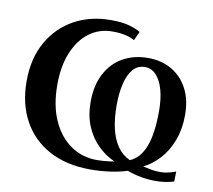

<svg xmlns="http://www.w3.org/2000/svg" viewBox="-66 -613 776 700"><g transform="rotate(10 322.0 -263.0)"><path d="M311 11Q221 11 157.2 -23.8Q93.5 -58.5 59.8 -120.8Q26 -183 26 -266Q26 -350.5 60.8 -411.8Q95.5 -473 155.2 -505.8Q215 -538.5 290 -538.5Q333.5 -538.5 359.5 -530.8Q385.5 -523 400.5 -514L385.5 -481Q371.5 -489 351.2 -493.8Q331 -498.5 303.5 -498.5Q254.5 -498.5 217.2 -470.5Q180 -442.5 159.2 -391.8Q138.5 -341 138.5 -273Q138.5 -196 163.2 -141Q188 -86 230.8 -56.5Q273.5 -27 328.5 -27Q341 -27 352.5 -28Q364 -29 374 -30.2Q384 -31.5 392 -33Q357.5 -48.5 329.8 -75.8Q302 -103 285.5 -142.2Q269 -181.5 269 -232.5Q269 -293 291.8 -336.5Q314.5 -380 355 -403Q395.5 -426 448.5 -426Q498 -426 535.8 -404Q573.5 -382 595 -341.5Q616.5 -301 616.5 -244.5Q616.5 -193 600.8 -150.8Q585 -108.5 558 -78.8Q531 -49 498.5 -33.5Q512.5 -30 528.8 -27Q545 -24 564 -24Q579 -24 594 -27.8Q609 -31.5 620.5 -36L619.5 1Q610.5 4 599 6.2Q587.5 8.5 575 9.8Q562.5 11 552 11Q524.5 11 498.2 6.2Q472 1.5 446 -8Q418.5 1 383 6Q347.5 11 311 11ZM446.5 -47.5Q483 -62.5 501.8 -109.8Q520.5 -157 520.5 -243Q520.5 -287.5 511 -321Q501.5 -354.5 484 -373Q466.5 -391.5 442.5 -391.5Q415.5 -391.5 398.2 -371.2Q381 -351 372.8 -316Q364.5 -281 364.5 -236.5Q364.5 -188 373.2 -150.2Q382 -112.5 400 -86.5Q418 -60.5 446.5 -47.5Z"/></g></svg>

Font: Merriweather 96pt Medium
Style: Regular
Weight: 500
Version: Version 2.100